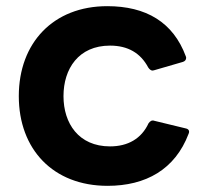

<svg xmlns="http://www.w3.org/2000/svg" viewBox="-20 -555 666 623"><path d="M329 48C453 48 548 -5 592 -121C596 -130 592 -136 584 -138L481 -163C473 -166 467 -162 462 -155C439 -105 395 -80 337 -80C235 -80 186 -155 186 -243C186 -332 235 -407 337 -407C395 -407 436 -383 461 -336C465 -330 470 -326 475 -326L480 -327L573 -354C580 -356 584 -361 584 -367C584 -368 584 -370 583 -372C542 -483 454 -535 328 -535C153 -535 41 -416 41 -243C41 -71 152 48 329 48Z"/></svg>

Font: LINE Seed JP_OTF Bold
Style: Regular
Weight: 700
Designer: LINE & Fontrix & Fontworks
Version: Version 1.009